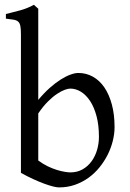

<svg xmlns="http://www.w3.org/2000/svg" viewBox="-20 -777 548 811"><path d="M463.9 -240.2Q463.9 -211.9 456.5 -182.1Q449.2 -152.3 435.1 -124Q420.9 -95.7 400.4 -70.3Q379.9 -44.9 353.8 -26.1Q327.6 -7.3 296.4 3.7Q265.1 14.6 229 14.6Q219.7 14.6 203.4 10.5Q187 6.3 165.8 -1.5Q144.5 -9.3 119.6 -20.8Q94.7 -32.2 68.4 -46.9V-632.8Q68.4 -655.3 65.9 -667.5Q63.5 -679.7 56.6 -685.8Q49.8 -691.9 37.4 -693.8Q24.9 -695.8 4.9 -698.2V-717.8Q37.1 -725.6 66.4 -733.6Q95.7 -741.7 123.5 -756.8L128.4 -752Q131.3 -749 134.3 -746.6Q137.7 -743.7 141.6 -740.2V-355Q166 -384.3 190.2 -405.8Q214.4 -427.2 236.6 -441.2Q258.8 -455.1 277.8 -461.9Q296.9 -468.8 311 -468.8Q344.2 -468.8 372.3 -453.1Q400.4 -437.5 420.7 -408Q440.9 -378.4 452.4 -335.9Q463.9 -293.5 463.9 -240.2ZM397.9 -199.2Q397.9 -248 387.9 -285.9Q377.9 -323.7 361.1 -349.6Q344.2 -375.5 322.3 -389.2Q300.3 -402.8 276.9 -402.8Q268.1 -402.8 253.7 -397.7Q239.3 -392.6 221.2 -380.6Q203.1 -368.7 182.6 -348.4Q162.1 -328.1 141.6 -297.9V-99.1Q161.1 -84.5 181.4 -74.7Q201.7 -64.9 220 -59.3Q238.3 -53.7 253.2 -51.3Q268.1 -48.8 276.9 -48.8Q306.6 -48.8 329.1 -61.8Q351.6 -74.7 366.9 -95.9Q382.3 -117.2 390.1 -144Q397.9 -170.9 397.9 -199.2Z"/></svg>

Font: Gentium Plus
Style: Regular
Weight: 400
Designer: J. Victor Gaultney, Annie Olsen, Iska Routamaa
Foundry: SIL International
Version: Version 1.510